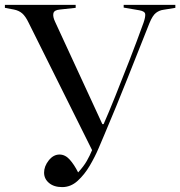

<svg xmlns="http://www.w3.org/2000/svg" viewBox="-20 -750 736 784"><path d="M234 14Q200 14 180 -3Q160 -20 160 -45Q160 -71 179 -95Q198 -119 223 -119Q246 -119 264.5 -98.5Q283 -78 299 -46Q322 -71 334.5 -93Q347 -115 356 -137L97 -657Q84 -684 70.5 -695.5Q57 -707 37 -711L0 -718V-730H289V-718L224 -711Q201 -709 198 -695.5Q195 -682 205 -661L398 -243H403Q423 -288 450.5 -356.5Q478 -425 508.5 -503.5Q539 -582 566 -657Q574 -680 573 -692Q572 -704 549 -708L485 -719V-730H696V-718L647 -710Q631 -708 617 -697.5Q603 -687 590 -655Q545 -542 500 -428.5Q455 -315 407 -202Q398 -181 383 -145.5Q368 -110 346.5 -73.5Q325 -37 297 -11.5Q269 14 234 14Z"/></svg>

Font: Display Regular
Style: Regular
Weight: 400
Designer: Latin by Veronika Burian and Jose Scaglione. Greek by Irene Vlachou. Cyrillic by Vera Evstafieva.
Foundry: TypeTogether
Version: Version 3.002